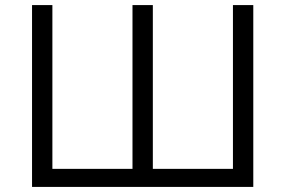

<svg xmlns="http://www.w3.org/2000/svg" viewBox="-20 -735 1122 755"><path d="M106 0V-715H186V-71H501V-715H581V-71H896V-715H976V0Z"/></svg>

Font: Wix Madefor Text
Style: Regular
Weight: 400
Designer: Dalton Maag Ltd
Foundry: Dalton Maag Ltd
Version: Version 3.100